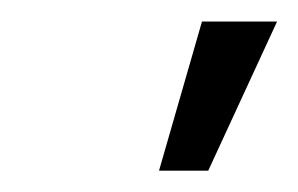

<svg xmlns="http://www.w3.org/2000/svg" viewBox="-20 -781 281 181"><path d="M129.9 -620.1 170.4 -760.7H241.2L176.3 -620.1Z"/></svg>

Font: Inter Light
Style: Italic
Weight: 300
Italic angle: -9.3988°
Designer: Rasmus Andersson
Foundry: rsms
Version: Version 4.001;git-66647c0bb